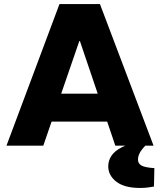

<svg xmlns="http://www.w3.org/2000/svg" viewBox="-20 -720 791 949"><path d="M12 0 274 -700H474L739 0H550L375 -517H372L194 0ZM210 -119V-257H537V-119ZM672 209Q595 209 555 178Q515 147 515 102Q515 73 531.5 49Q548 25 582 8L644 -21H715V-15Q690 6 676 27Q662 48 662 69Q662 88 679 98Q696 108 743 111L741 202Q734 203 716 206Q698 209 672 209Z"/></svg>

Font: REM
Style: Bold
Weight: 700
Designer: Octavio Pardo
Foundry: Ashler Design
Version: Version 1.005;gftools[0.9.28]